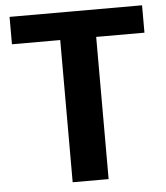

<svg xmlns="http://www.w3.org/2000/svg" viewBox="-53 -790 726 838"><g transform="rotate(-5 310.0 -371.5)"><path d="M231.5 0V-623H20V-743H600.5V-623H389V0Z"/></g></svg>

Font: Merriweather Sans
Style: Bold
Weight: 700
Designer: Eben Sorkin
Foundry: Eben Sorkin
Version: Version 1.008; ttfautohint (v1.7.19-72a1) -l 8 -r 50 -G 200 